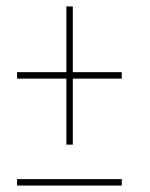

<svg xmlns="http://www.w3.org/2000/svg" viewBox="-20 -592 465 596"><path d="M186 -143V-348H33V-368H186V-572H206V-368H358V-348H206V-143ZM33 -16V-36H358V-16Z"/></svg>

Font: Noto Serif Display ExtraCondensed Thin
Style: Italic
Weight: 100
Width: 2
Italic angle: -12°
Designer: Monotype Design Team
Foundry: Monotype Imaging Inc.
Version: Version 2.009